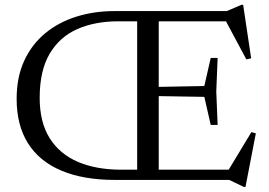

<svg xmlns="http://www.w3.org/2000/svg" viewBox="-20 -730 1090 779"><path d="M863 -495 857.5 -358.5 863 -223H835L809 -337L567.5 -341V-376.5L809 -381L835 -495ZM536.5 -685H624V0H536.5ZM446.5 0Q318 0 228.8 -37.8Q139.5 -75.5 93.5 -148.8Q47.5 -222 47.5 -329Q47.5 -416.5 78 -483Q108.5 -549.5 162.8 -594.5Q217 -639.5 289 -662.2Q361 -685 443.5 -685H900L959.5 -710.5H966.5L999 -493.5L979.5 -489L891 -654.5L934.5 -643.5H459Q365 -643.5 293.2 -611.8Q221.5 -580 181.2 -511.5Q141 -443 141 -333Q141 -234 181.5 -169.5Q222 -105 296.2 -73.2Q370.5 -41.5 472.5 -41.5H940.5L900 -28.5L1000 -194L1018 -189L976 28.5H969.5L910 0Z"/></svg>

Font: Newsreader 36pt
Style: Regular
Weight: 400
Designer: Hugues Gentile
Foundry: Production Type
Version: Version 1.003